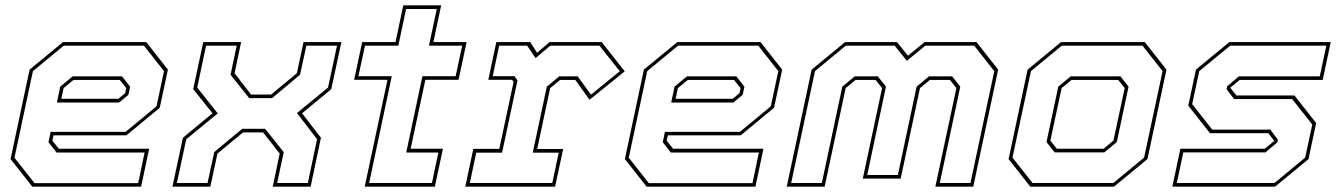

<svg xmlns="http://www.w3.org/2000/svg" viewBox="-20 -697 4997 717"><path d="M526 -540 607 -437 576.5 -294.5 452 -191.5H180L175.5 -172L199.5 -141.5H537L507 0H100.5L19.5 -103L90.5 -437L215.5 -540ZM435.5 -412 466 -373.5 459.5 -343 424.5 -314H192.5L205 -373.5L251.5 -412ZM517.5 -526.5H218L103 -431.5L34 -108L109 -13H496L520 -127.5H191L161 -166L169 -204.5H449L564.5 -300L592.5 -431.5ZM427 -398.5H254.5L217.5 -368L209 -328H422L447.5 -349L451.5 -368Z M624 0 663 -182.5 773.5 -274 701.5 -364 739 -540H880.5L856 -423.5L917.5 -344H992.5L1088.5 -423.5L1113.5 -540H1255L1217 -364L1108 -274L1178.5 -182.5L1140 0H998.5L1024.5 -123.5L962.5 -202.5H887.5L792 -123.5L765.5 0ZM640.5 -13.5H755L780 -129L884.5 -216H970L1039.5 -129L1015 -13.5H1129.5L1164 -177L1089 -275L1205 -370L1238.5 -526.5H1124L1100.5 -418L996 -330.5H910.5L841 -418L864 -526.5H749.5L716.5 -370L793 -273.5L675.5 -177Z M1342 0 1427 -399H1302.5L1332.5 -540H1457L1486 -677H1627.5L1598.5 -540H1722.5L1692.5 -399H1568.5L1513.5 -141.5H1634L1604 0ZM1358.5 -13.5H1593L1617 -127.5H1497L1557.5 -412.5H1681.5L1706 -526.5H1582L1611 -663.5H1496.5L1467.5 -526.5H1343L1318.5 -412.5H1443Z M1717.5 0 1747.5 -141H1844.5L1898 -391.5L1892 -399H1803.5L1833.5 -540H1960L1985.5 -500L2032.5 -540H2227L2313 -430.5L2181.5 -324.5L2128.5 -398.5H2071.5L2034.5 -368L1986 -140.5H2083L2053 0ZM1734.5 -13.5H2042.5L2066.5 -127H1969.5L2022 -373.5L2068.5 -412H2137L2187 -343.5L2294.5 -431L2218.5 -526.5H2035L1980 -480L1948.5 -526.5H1844L1820 -412.5H1901L1912.5 -397L1855 -127H1758.5Z M2820 -540 2901 -437 2870.5 -294.5 2746 -191.5H2474L2469.5 -172L2493.5 -141.5H2831L2801 0H2394.5L2313.5 -103L2384.5 -437L2509.5 -540ZM2729.5 -412 2760 -373.5 2753.5 -343 2718.5 -314H2486.5L2499 -373.5L2545.5 -412ZM2811.5 -526.5H2512L2397 -431.5L2328 -108L2403 -13H2790L2814 -127.5H2485L2455 -166L2463 -204.5H2743L2858.5 -300L2886.5 -431.5ZM2721 -398.5H2548.5L2511.5 -368L2503 -328H2716L2741.5 -349L2745.5 -368Z M2918 0 3011 -437 3136 -540H3329.5L3370.5 -489L3433 -540H3626.5L3707.5 -437L3614.5 0H3473L3551.5 -368L3527.5 -398.5H3452.5L3415.5 -368L3343.5 -30H3202L3274 -368L3250 -398.5H3175L3138 -368L3059.5 0ZM2934.5 -13.5H3049L3125.5 -373.5L3172 -412H3258L3288.5 -373.5L3218.5 -43.5H3333L3403 -373.5L3449.5 -412H3535.5L3566 -373.5L3489.5 -13.5H3604L3693 -431.5L3618 -526.5H3435.5L3366.5 -470L3321 -526.5H3138.5L3023.5 -431.5Z M3827.5 0 3746.5 -103 3817.5 -437 3942.5 -540H4255L4336 -437L4265 -103L4140 0ZM3836 -13.5H4137.5L4252.5 -108.5L4321.5 -431.5L4246.5 -526.5H3945L3830 -431.5L3761 -108.5ZM3918.5 -128 3888 -166.5 3932 -373.5 3978.5 -412H4164L4194.5 -373.5L4150.5 -166.5L4104 -128ZM3926.5 -141.5H4101L4138 -172L4180 -368L4156 -398.5H3981.5L3944.5 -368L3902.5 -172Z M4358 0 4388 -141.5H4703L4740 -172L4739.5 -169.5L4716.5 -199.5H4498.5L4417.5 -302.5L4446 -437L4571 -540H4949.5L4919.5 -398.5H4609.5L4572.5 -368L4573 -371L4597 -340.5H4814L4895 -237.5L4866.5 -103L4741.5 0ZM4374.5 -13.5H4739.5L4854 -108.5L4880.5 -232L4805.5 -327H4588.5L4560.5 -364L4562.5 -374.5L4606.5 -412H4908.5L4933 -526.5H4574L4458.5 -431.5L4432 -308L4507 -213H4724L4752 -175.5L4750 -165.5L4706 -128H4399Z"/></svg>

Font: Tourney Thin Thin
Style: Italic
Weight: 250
Italic angle: -12°
Version: Version 1.015